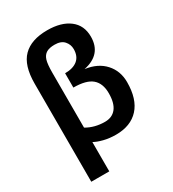

<svg xmlns="http://www.w3.org/2000/svg" viewBox="-219 -860 1047 1164"><g transform="rotate(-30 305.0 -277.5)"><path d="M561 -228Q561 -109.4 504.4 -47.1Q447.8 15.1 344.2 15.1Q297.9 15.1 259 5.1Q220.2 -4.9 196.8 -18.1V187H70.8V-500Q70.8 -627 128.2 -684.6Q185.5 -742.2 297.9 -742.2Q395.5 -742.2 452.1 -699Q508.8 -655.8 508.8 -576.2Q508.8 -452.1 377 -424.8Q463.9 -413.1 512.5 -359.6Q561 -306.2 561 -228ZM196.8 -119.1Q253.4 -85.9 325.2 -85.9Q376 -85.9 403.6 -120.8Q431.2 -155.8 431.2 -225.1Q431.2 -293.9 391.6 -327.9Q352.1 -361.8 262.2 -361.8V-461.9Q318.8 -461.9 349.9 -487.5Q380.9 -513.2 380.9 -563Q380.9 -595.2 359.4 -619.6Q337.9 -644 293 -644Q256.3 -644 235.4 -631.6Q214.4 -619.1 205.6 -591.3Q196.8 -563.5 196.8 -503.9Z"/></g></svg>

Font: Clear Sans
Style: Bold
Weight: 700
Foundry: Intel Corporation
Version: Version 1.00